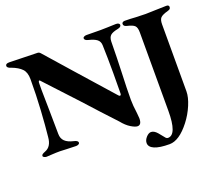

<svg xmlns="http://www.w3.org/2000/svg" viewBox="-138 -854 1423 1250"><g transform="rotate(-20 574.0 -229.0)"><path d="M10 0ZM578 -51Q486 -149 386 -260L193 -468Q183 -480 180 -480Q173 -480 173 -460Q172 -424 173.5 -362Q175 -300 175 -272Q177 -158 177 -111Q177 -79 196.5 -60Q216 -41 256 -32Q284 -26 284 -12Q284 -5 276.5 -1Q269 3 259 3Q228 3 194 1Q166 -1 148 -1Q118 -1 90 1Q62 3 55 3Q47 3 39 -1Q31 -5 31 -11Q31 -18 37.5 -22.5Q44 -27 57 -32Q103 -49 108 -114Q116 -188 122.5 -293.5Q129 -399 129 -508Q129 -555 106 -579Q83 -603 38 -620Q10 -628 10 -642Q10 -658 36 -658Q54 -658 114 -656Q222 -653 230 -653Q242 -653 251 -642Q290 -598 406 -466Q504 -354 624 -220Q634 -207 640 -207Q648 -207 648 -222L649 -362Q649 -471 646 -555Q645 -581 627 -595Q609 -609 572 -618Q545 -624 545 -639Q545 -645 552.5 -649Q560 -653 570 -653L667 -652L713 -653Q745 -655 774 -655Q785 -655 792 -651Q799 -647 799 -640Q799 -625 773 -620Q737 -613 722.5 -600Q708 -587 707 -558Q707 -513 705 -445.5Q703 -378 702 -349Q697 -232 697 -158Q697 -120 705 -62L708 -26Q708 19 680 19Q664 19 635 1.5Q606 -16 578 -51ZM697 142Q697 122 714 103Q731 84 748 84Q769 84 790 108L808 130Q820 146 826 152Q832 158 840 158Q902 158 902 -7V-551Q902 -584 889 -597Q876 -610 836 -619Q815 -624 815 -640Q815 -647 821 -651Q827 -655 835 -655Q872 -655 911 -652Q959 -650 979 -650Q997 -650 1047 -652Q1099 -654 1123 -654Q1141 -654 1141 -640Q1141 -631 1136 -626.5Q1131 -622 1120 -619Q1080 -608 1068 -594.5Q1056 -581 1056 -550V-86Q1056 -46 1033.5 7.5Q1011 61 976 106Q903 200 836 200Q767 200 732 185Q697 170 697 142Z"/></g></svg>

Font: EB Garamond
Style: Bold
Weight: 700
Designer: Georg Duffner and Octavio Pardo
Foundry: Georg Duffner
Version: Version 1.000; ttfautohint (v1.6)